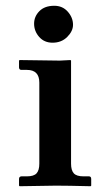

<svg xmlns="http://www.w3.org/2000/svg" viewBox="-20 -644 356 665"><path d="M226.1 -434.1V-77.1Q226.1 -54.2 235.6 -43.7Q245.1 -33.2 269 -33.2H288.1Q295.9 -33.2 295.9 -23.9V-1L293.9 1Q212.9 -1 173.8 -1L47.9 1L45.9 -1V-23.9Q45.9 -32.7 54.2 -33.2H73.2Q97.2 -33.2 106.7 -43.7Q116.2 -54.2 116.2 -77.1V-357.9Q116.2 -401.9 73.2 -401.9H54.2Q46.4 -401.9 45.9 -410.2V-434.1L47.9 -436Q150.9 -434.1 187 -434.1L224.1 -436ZM98.1 -562Q98.1 -586.9 116.5 -605.5Q134.8 -624 168 -624Q196.8 -624 214.8 -603.5Q232.9 -583 232.9 -558.1Q232.9 -536.1 212.9 -516.1Q192.9 -496.1 162.1 -496.1Q133.3 -496.1 115.7 -516.1Q98.1 -536.1 98.1 -562Z"/></svg>

Font: Linux Libertine
Style: Bold
Weight: 700
Designer: Philipp H. Poll
Foundry: Philipp H. Poll
Version: Version 5.0.3